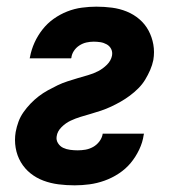

<svg xmlns="http://www.w3.org/2000/svg" viewBox="-20 -548 540 576"><path d="M204 8Q179 8 155.5 5Q132 2 110.5 -6Q89 -14 71.5 -28Q54 -42 42.5 -61.5Q31 -81 27 -104.5Q23 -128 27 -152Q30 -168 35.5 -183Q41 -198 50.5 -211.5Q60 -225 71.5 -237Q83 -249 96 -259Q109 -269 123.5 -277Q138 -285 152.5 -292Q167 -299 182.5 -304Q198 -309 213 -313.5Q228 -318 244 -322.5Q260 -327 274.5 -334.5Q289 -342 301 -354Q313 -366 316 -381Q318 -392 313.5 -401Q309 -410 300 -415Q291 -420 281 -421.5Q271 -423 261 -423Q250 -423 239 -420.5Q228 -418 218 -411.5Q208 -405 201.5 -395Q195 -385 194 -374L193 -373H69L70 -377Q74 -399 83.5 -420Q93 -441 107.5 -459.5Q122 -478 141 -491.5Q160 -505 181.5 -513.5Q203 -522 225.5 -525Q248 -528 269 -528Q293 -528 316 -525Q339 -522 360 -513.5Q381 -505 398 -490.5Q415 -476 425.5 -456.5Q436 -437 440 -414.5Q444 -392 440 -368Q437 -353 430.5 -338Q424 -323 415.5 -309Q407 -295 395 -283Q383 -271 369.5 -261Q356 -251 342 -243Q328 -235 313 -228Q298 -221 283 -216Q268 -211 252.5 -206.5Q237 -202 222 -197.5Q207 -193 192 -186Q177 -179 164.5 -166.5Q152 -154 150 -139Q148 -128 154 -118.5Q160 -109 169.5 -104.5Q179 -100 190.5 -98.5Q202 -97 213 -97Q225 -97 236.5 -99Q248 -101 259 -107Q270 -113 278 -123.5Q286 -134 288 -146V-147H412L411 -143Q408 -121 397.5 -99Q387 -77 372 -59Q357 -41 336.5 -27.5Q316 -14 293.5 -6Q271 2 248.5 5Q226 8 204 8Z"/></svg>

Font: Iosevka Term Curly XBd Obl
Style: Regular
Weight: 800
Italic angle: -9°
Designer: Belleve Invis
Foundry: Belleve Invis
Version: Version 32.3.0